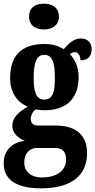

<svg xmlns="http://www.w3.org/2000/svg" viewBox="-27 -788 518 1043"><path d="M212 -628C256 -628 293 -650 293 -698C293 -747 256 -768 212 -768C165 -768 131 -747 131 -698C131 -650 165 -628 212 -628ZM196 235C365 235 446 162 446 44C446 -49 391 -106 276 -106H180C158 -106 140 -116 140 -141C140 -165 155 -186 167 -194C177 -191 203 -189 215 -189C343 -189 400 -262 400 -369C400 -429 378 -467 352 -494C359 -499 368 -505 381 -505C393 -505 410 -491 410 -460C456 -460 471 -489 471 -521C471 -552 451 -579 414 -579C370 -579 345 -549 319 -521C289 -539 259 -549 215 -549C86 -549 28 -482 28 -364C28 -283 69 -230 124 -209C75 -180 40 -150 40 -106C40 -59 76 -37 108 -23C39 -15 -7 29 -7 99C-7 187 60 235 196 235ZM213 -247C167 -247 156 -294 156 -364C156 -438 167 -490 214 -490C261 -490 271 -440 271 -365C271 -293 262 -247 213 -247ZM199 176C146 176 105 148 105 96C105 35 144 16 171 16H273C313 16 332 38 332 78C332 137 285 176 199 176Z"/></svg>

Font: Noto Serif Bengali ExtraCondensed ExtraBold
Style: Regular
Weight: 800
Width: 2
Designer: Juan Bruce, Universal Thirst, Indian Type Foundry and the Monotype Design Team.
Foundry: Monotype Imaging Inc.
Version: Version 2.003